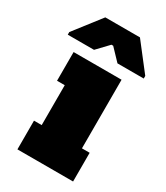

<svg xmlns="http://www.w3.org/2000/svg" viewBox="-244 -866 822 950"><g transform="rotate(30 167.0 -391.5)"><path d="M18 0V-164H62V-392H18V-556H292V-164H336V0ZM-50 -616V-631L68 -783H266L384 -631V-616H234L172 -681H162L100 -616Z"/></g></svg>

Font: Alfa Slab One
Style: Regular
Weight: 400
Designer: JM Sole
Foundry: JM Sole
Version: Version 2.000